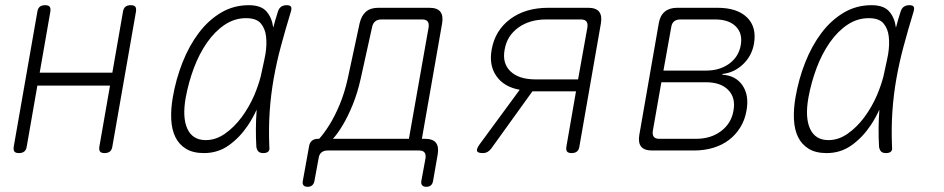

<svg xmlns="http://www.w3.org/2000/svg" viewBox="-20 -580 3640 740"><path d="M53 10Q40 10 35.5 4Q31 -2 33 -15L124 -535Q126 -548 133.5 -554Q141 -560 154 -560Q167 -560 171.5 -554Q176 -548 174 -535L133 -300H413L454 -535Q456 -548 463.5 -554Q471 -560 484 -560Q497 -560 501.5 -554Q506 -548 504 -535L413 -15Q411 -2 403.5 4Q396 10 383 10Q370 10 365.5 4Q361 -2 363 -15L404 -250H124L83 -15Q81 -2 73.5 4Q66 10 53 10Z M766 10Q724 10 697 -6.5Q670 -23 656 -51.5Q642 -80 640 -119.5Q638 -159 646 -205Q658 -275 683.5 -339.5Q709 -404 746 -453Q783 -502 831.5 -531Q880 -560 939 -560Q986 -560 1007 -536Q1028 -512 1033 -474V-473Q1041 -504 1051 -535Q1055 -548 1063.5 -554Q1072 -560 1085 -560Q1098 -560 1101.5 -554Q1105 -548 1101 -535Q1080 -466 1063 -403Q1046 -340 1035 -278Q1024 -216 1019.5 -151.5Q1015 -87 1018 -14Q1020 -2 1014 4Q1008 10 995 10Q982 10 976 4Q970 -2 968 -14Q964 -87 969 -152V-157Q954 -124 935 -96Q904 -50 862 -20Q820 10 766 10ZM773 -40Q812 -40 847.5 -65Q883 -90 911.5 -128.5Q940 -167 960 -213Q976 -251 985 -286Q991 -316 998 -346Q1000 -358 1003 -371Q1009 -408 1005.5 -439Q1002 -470 985 -490Q968 -510 928 -510Q884 -510 846 -484.5Q808 -459 778 -416Q748 -373 727.5 -318.5Q707 -264 696 -205Q682 -128 702 -84Q722 -40 773 -40Z M1166 140Q1155 140 1150 134.5Q1145 129 1147 118L1171 -15Q1173 -30 1182 -37.5Q1191 -45 1206 -45H1210Q1227 -63 1248.5 -97Q1270 -131 1289 -176.5Q1308 -222 1320 -276L1366 -490Q1373 -520 1390.5 -535Q1408 -550 1438 -550H1635Q1665 -550 1677 -535Q1689 -520 1684 -490L1606 -45H1618Q1648 -45 1660 -30Q1672 -15 1667 15L1649 118Q1647 129 1640.5 134.5Q1634 140 1623 140Q1612 140 1607 134Q1602 128 1604 117L1620 30Q1622 15 1616 7.5Q1610 0 1595 0H1243Q1228 0 1219 7.5Q1210 15 1208 30L1192 117Q1190 128 1183.5 134Q1177 140 1166 140ZM1632 -475Q1634 -490 1628 -497.5Q1622 -505 1607 -505H1450Q1435 -505 1426 -497.5Q1417 -490 1414 -475L1370 -276Q1358 -222 1339.5 -176.5Q1321 -131 1300.5 -97Q1280 -63 1263 -45H1556Z M1841 10Q1821 10 1818.5 2Q1816 -6 1828 -23L1983 -234Q1922 -245 1893 -287Q1864 -329 1875 -389Q1888 -463 1946.5 -506.5Q2005 -550 2093 -550H2247Q2277 -550 2289 -535Q2301 -520 2296 -490L2213 -15Q2211 -2 2203.5 4Q2196 10 2183 10Q2170 10 2165.5 4Q2161 -2 2163 -15L2200 -228H2032L1873 -7Q1867 1 1859 5.5Q1851 10 1841 10ZM2244 -475Q2246 -490 2240 -497.5Q2234 -505 2219 -505H2085Q2021 -505 1977.5 -473.5Q1934 -442 1925 -389Q1915 -336 1947.5 -305Q1980 -274 2044 -274H2208Z M2493 0Q2463 0 2451 -15Q2439 -30 2444 -60L2519 -490Q2524 -520 2542 -535Q2560 -550 2590 -550H2745Q2821 -550 2859 -513Q2897 -476 2886 -412Q2878 -365 2844 -332.5Q2810 -300 2765 -295L2764 -292Q2816 -289 2842 -250.5Q2868 -212 2857 -153Q2851 -118 2833.5 -89.5Q2816 -61 2790 -41Q2764 -21 2729.5 -10.5Q2695 0 2655 0ZM2529 -263 2496 -75Q2494 -60 2500 -52.5Q2506 -45 2521 -45H2663Q2720 -45 2759.5 -75Q2799 -105 2807 -154Q2816 -203 2787 -233Q2758 -263 2701 -263ZM2602 -505Q2587 -505 2578 -497.5Q2569 -490 2567 -475L2537 -308H2702Q2754 -308 2790.5 -334.5Q2827 -361 2835 -406Q2843 -451 2816 -478Q2789 -505 2737 -505Z M3166 10Q3124 10 3097 -6.5Q3070 -23 3056 -51.5Q3042 -80 3040 -119.5Q3038 -159 3046 -205Q3058 -275 3083.5 -339.5Q3109 -404 3146 -453Q3183 -502 3231.5 -531Q3280 -560 3339 -560Q3386 -560 3407 -536Q3428 -512 3433 -474V-473Q3441 -504 3451 -535Q3455 -548 3463.5 -554Q3472 -560 3485 -560Q3498 -560 3501.5 -554Q3505 -548 3501 -535Q3480 -466 3463 -403Q3446 -340 3435 -278Q3424 -216 3419.5 -151.5Q3415 -87 3418 -14Q3420 -2 3414 4Q3408 10 3395 10Q3382 10 3376 4Q3370 -2 3368 -14Q3364 -87 3369 -152V-157Q3354 -124 3335 -96Q3304 -50 3262 -20Q3220 10 3166 10ZM3173 -40Q3212 -40 3247.5 -65Q3283 -90 3311.5 -128.5Q3340 -167 3360 -213Q3376 -251 3385 -286Q3391 -316 3398 -346Q3400 -358 3403 -371Q3409 -408 3405.5 -439Q3402 -470 3385 -490Q3368 -510 3328 -510Q3284 -510 3246 -484.5Q3208 -459 3178 -416Q3148 -373 3127.5 -318.5Q3107 -264 3096 -205Q3082 -128 3102 -84Q3122 -40 3173 -40Z"/></svg>

Font: Maple Mono Thin
Style: Italic
Weight: 250
Italic angle: -10°
Monospace: yes
Designer: subframe7536
Version: Version 7.000